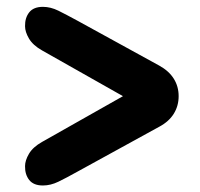

<svg xmlns="http://www.w3.org/2000/svg" viewBox="-20 -630 600 575"><path d="M369.5 -330V-354L106 -205Q78.5 -189.5 66.8 -169.5Q55 -149.5 55 -132.5Q54.5 -107.5 67.5 -91Q80.5 -74.5 108.5 -74.5Q131.5 -74.5 154.8 -85.8Q178 -97 212 -116L457 -250.5Q486 -266 500.5 -289.5Q515 -313 515 -342Q515 -371 500.5 -394.2Q486 -417.5 457 -433.5L212 -568Q178 -586.5 154.8 -598Q131.5 -609.5 108.5 -609.5Q80.5 -609.5 67.5 -593Q54.5 -576.5 55 -551.5Q55 -534.5 66.8 -514.5Q78.5 -494.5 106 -479Z"/></svg>

Font: Fraunces SuperSoft 9pt
Style: Regular
Weight: 900
Version: Version 1.000;[b76b70a41]